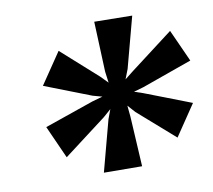

<svg xmlns="http://www.w3.org/2000/svg" viewBox="-66 -927 773 696"><g transform="rotate(-10 321.0 -579.0)"><path d="M85.5 -506 266 -568.5 305 -579.5 270.5 -589 99.5 -655.5 177.5 -770.5 310 -652 336 -625.5 330.5 -667 323 -852 462.5 -850 412.5 -662.5 398.5 -626.5 429.5 -651 588 -771.5 641.5 -653 457.5 -587.5 421 -577 452.5 -566.5 624.5 -500 547.5 -386 413 -504 388.5 -531.5 392.5 -490.5 403 -306 262.5 -307 312.5 -495 325.5 -530 297 -505 139.5 -385.5Z"/></g></svg>

Font: Merriweather 60pt Black
Style: Italic
Weight: 900
Italic angle: -7.8°
Version: Version 2.101